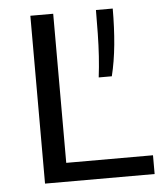

<svg xmlns="http://www.w3.org/2000/svg" viewBox="-47 -636 574 678"><g transform="rotate(-5 240.5 -297.5)"><path d="M85.5 0V-595H166.5V-66.5H474V0ZM307 -357Q311.5 -393 314 -431.2Q316.5 -469.5 317.2 -510.5Q318 -551.5 318 -595H377.5Q377.5 -527.5 371.8 -467.5Q366 -407.5 353.5 -357Z"/></g></svg>

Font: Encode Sans SC Condensed Thin
Style: Regular
Weight: 400
Version: Version 3.002